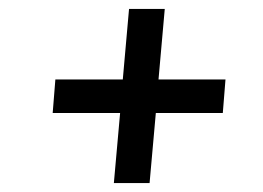

<svg xmlns="http://www.w3.org/2000/svg" viewBox="-20 -528 590 430"><path d="M329 -275 315 -118H235L249 -275H98L104 -350H255L269 -508H349L335 -350H485L479 -275Z"/></svg>

Font: Share
Style: Italic
Weight: 400
Version: Version 1.002